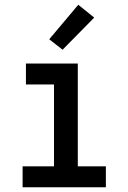

<svg xmlns="http://www.w3.org/2000/svg" viewBox="-20 -787 540 807"><path d="M75 0V-88H207V-432H89V-520H307V-88H425V0ZM243 -578 187 -622 309 -767 376 -713Z"/></svg>

Font: Iosevka Term Semibold
Style: Regular
Weight: 600
Monospace: yes
Designer: Belleve Invis
Foundry: Belleve Invis
Version: Version 31.4.0